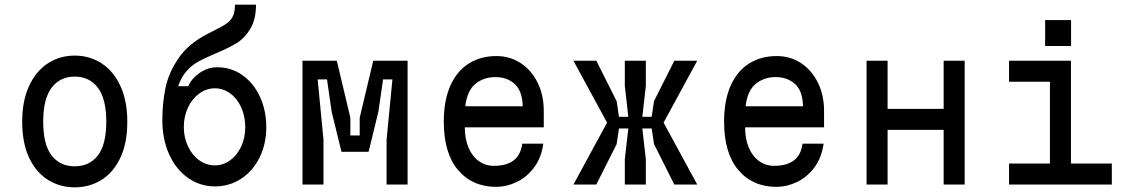

<svg xmlns="http://www.w3.org/2000/svg" viewBox="-20 -790 4840 822"><path d="M300 -462Q237 -462 201 -414.5Q165 -367 165 -269Q165 -171 201 -124.5Q237 -78 300 -78Q363 -78 399 -124.5Q435 -171 435 -269Q435 -367 399 -414.5Q363 -462 300 -462ZM300 -552Q363 -552 414 -519.5Q465 -487 495 -423Q525 -359 525 -269Q525 -177 495 -114Q465 -51 414 -19.5Q363 12 300 12Q237 12 186 -19.5Q135 -51 105 -114Q75 -177 75 -269Q75 -359 105 -423Q135 -487 186 -519.5Q237 -552 300 -552Z M1030 -246Q1030 -292 1012.5 -330.5Q995 -369 965 -390.5Q935 -412 900 -412Q864 -412 833.5 -390Q803 -368 785 -330Q767 -292 767 -246Q767 -201 785 -163Q803 -125 833.5 -103.5Q864 -82 900 -82Q935 -82 965 -103.5Q995 -125 1012.5 -162.5Q1030 -200 1030 -246ZM675 -276Q675 -348 688.5 -413.5Q702 -479 744.5 -541Q787 -603 867 -644L892 -657Q931 -676 949 -688.5Q967 -701 976.5 -719.5Q986 -738 986 -770H1076Q1076 -707 1052 -667Q1028 -627 994 -606Q960 -585 905 -562Q858 -542 831 -527.5Q804 -513 780 -487Q756 -461 743 -421H786Q801 -455 835.5 -478.5Q870 -502 910 -502Q971 -502 1019 -467.5Q1067 -433 1093.5 -374.5Q1120 -316 1120 -246Q1120 -173 1091 -115Q1062 -57 1012 -24.5Q962 8 900 8Q837 8 785.5 -28Q734 -64 704.5 -128.5Q675 -193 675 -276Z M1275 -530H1422L1480 -286V-210H1520V-286L1578 -530H1725V0H1635V-191L1660 -450H1620L1600 -312L1558 -140H1442L1400 -311L1380 -450H1340L1365 -191V0H1275Z M1880 -269Q1880 -360 1908 -423Q1936 -486 1987 -518Q2038 -550 2105 -550Q2163 -550 2209 -520Q2255 -490 2281.5 -436.5Q2308 -383 2308 -315V-245H1970Q1970 -195 1986 -157.5Q2002 -120 2030.5 -100Q2059 -80 2095 -80Q2147 -80 2178 -102.5Q2209 -125 2216 -175H2306Q2298 -115 2266.5 -73Q2235 -31 2191.5 -10.5Q2148 10 2105 10Q2002 10 1941 -62Q1880 -134 1880 -269ZM2101 -460Q2051 -460 2015.5 -431Q1980 -402 1972 -335H2218Q2216 -402 2183 -431Q2150 -460 2101 -460Z M2745 -530V-422L2730 -290H2770L2780 -357L2867 -530H2965L2821 -265L2965 0H2867L2780 -173L2770 -240H2730L2745 -108V0H2655V-108L2670 -240H2630L2620 -173L2533 0H2435L2579 -265L2435 -530H2533L2620 -357L2630 -290H2670L2655 -422V-530Z M3080 -269Q3080 -360 3108 -423Q3136 -486 3187 -518Q3238 -550 3305 -550Q3363 -550 3409 -520Q3455 -490 3481.5 -436.5Q3508 -383 3508 -315V-245H3170Q3170 -195 3186 -157.5Q3202 -120 3230.5 -100Q3259 -80 3295 -80Q3347 -80 3378 -102.5Q3409 -125 3416 -175H3506Q3498 -115 3466.5 -73Q3435 -31 3391.5 -10.5Q3348 10 3305 10Q3202 10 3141 -62Q3080 -134 3080 -269ZM3301 -460Q3251 -460 3215.5 -431Q3180 -402 3172 -335H3418Q3416 -402 3383 -431Q3350 -460 3301 -460Z M3780 -234V0H3690V-530H3780V-324H4020V-530H4110V0H4020V-234Z M4475 -90V-440H4300V-530H4565V-90H4740V0H4300V-90ZM4565.5 -704V-593H4454.5V-704Z"/></svg>

Font: Fliege Mono Thin
Style: Regular
Weight: 100
Version: Version 0.020;Glyphs 3.3 (3306)